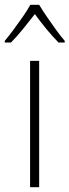

<svg xmlns="http://www.w3.org/2000/svg" viewBox="-44 -784 291 804"><path d="M120 0H82V-529H120ZM120 -764Q133 -742 152.5 -713.5Q172 -685 192 -657.5Q212 -630 227 -613V-606H201Q176 -631 149.5 -663.5Q123 -696 102 -725Q80 -697 53.5 -664Q27 -631 2 -606H-24V-613Q-8 -632 12.5 -659.5Q33 -687 52 -714.5Q71 -742 83 -764Z"/></svg>

Font: Noto Sans Khmer UI SemiCondensed ExtraLight
Style: Regular
Weight: 200
Width: 4
Designer: Danh Hong and the Monotype Design Team
Foundry: Monotype Imaging Inc.
Version: Version 2.002; ttfautohint (v1.8.4.7-5d5b)